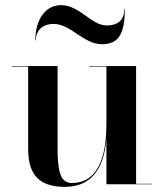

<svg xmlns="http://www.w3.org/2000/svg" viewBox="-20 -717 638 747"><path d="M188 -624C256 -624 304.5 -545 376.5 -545C443 -545 465.5 -587 465.5 -682H463.5C463.5 -637.5 438 -618 395 -618C334 -618 291.5 -697 216.5 -697C160 -697 117.5 -645 117.5 -560H119.5C119.5 -604.5 152.5 -624 188 -624ZM204 -460H26.5V-458H89.5V-141C89.5 -54 117 10 231.5 10C354.5 10 386.5 -88 394 -177V0H572V-2H509.5V-460H326.5V-458H394V-237C394 -147.5 380 -5 259 -5C210 -5 204 -63 204 -147Z"/></svg>

Font: Bodoni* 96pt Medium
Style: Regular
Weight: 500
Version: Version 2.3